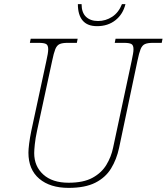

<svg xmlns="http://www.w3.org/2000/svg" viewBox="-20 -902 809 932"><path d="M313 10Q223 10 170.5 -34.5Q118 -79 118 -161Q118 -177 121.5 -205Q125 -233 132 -267L205 -606Q214 -645 214 -663Q214 -683 203.5 -688.5Q193 -694 168 -694H125L129 -714H357L353 -694H308Q283 -694 269.5 -688Q256 -682 248.5 -663.5Q241 -645 233 -606L160 -268Q152 -231 149 -202Q146 -173 146 -159Q146 -95 190 -55Q234 -15 313 -15Q385 -15 429 -39Q473 -63 496.5 -102Q520 -141 529 -185L619 -606Q623 -626 625.5 -639.5Q628 -653 628 -663Q628 -683 617.5 -688.5Q607 -694 582 -694H537L541 -714H769L765 -694H722Q697 -694 683.5 -688Q670 -682 662.5 -663.5Q655 -645 647 -606L558 -184Q546 -128 519 -84Q492 -40 442.5 -15Q393 10 313 10ZM451 -775Q404 -775 381 -802.5Q358 -830 358 -882H376Q376 -841 397.5 -820.5Q419 -800 456 -800Q493 -800 524.5 -820.5Q556 -841 572 -882H589Q577 -833 540.5 -804Q504 -775 451 -775Z"/></svg>

Font: Noto Serif Thin
Style: Italic
Weight: 100
Italic angle: -12°
Designer: Monotype Design Team
Foundry: Monotype Imaging Inc.
Version: Version 2.014; ttfautohint (v1.8.4.7-5d5b)